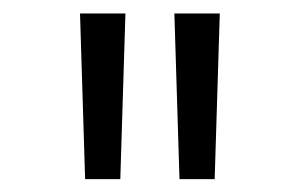

<svg xmlns="http://www.w3.org/2000/svg" viewBox="-20 -748 457 293"><path d="M109.9 -474.6 102.1 -727.5H171.4L163.6 -474.6ZM253.9 -474.6 246.1 -727.5H315.4L307.6 -474.6Z"/></svg>

Font: Inter 18pt Light
Style: Regular
Weight: 300
Designer: Rasmus Andersson
Foundry: rsms
Version: Version 4.001;git-66647c0bb